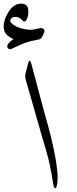

<svg xmlns="http://www.w3.org/2000/svg" viewBox="-167 -1027 421 1048"><path d="M-14.6 -677.7Q-6.3 -712.9 3.9 -679.7Q3.9 -679.7 71.3 -426.8Q169.4 -89.8 141.1 -6.8Q137.2 4.4 131.6 -1.2Q126 -6.8 124.5 -17.6Q106 -135.7 84.5 -206.5Q63 -277.3 29.3 -397L-26.9 -592.8Q-31.7 -609.4 -27.3 -626.5ZM47.9 -812.5Q-4.4 -801.8 -25.6 -794.7Q-46.9 -787.6 -104 -760.3Q-116.2 -754.9 -123.5 -763.7Q-139.2 -781.7 -93.3 -813.5Q-133.8 -832 -142.1 -855.5Q-157.2 -896 -125.5 -953.6Q-93.8 -1010.7 -45.9 -1006.8Q-15.1 -1004.4 -12.7 -972.9Q-10.3 -941.4 -21.2 -920.9Q-32.2 -900.4 -45.4 -916.5Q-58.6 -932.6 -78.6 -934.6Q-98.6 -936.5 -107.7 -923.3Q-116.7 -910.2 -101.1 -897.5Q-62.5 -866.2 2 -864.3Q12.2 -864.3 31.7 -869.1Q51.3 -874 59.3 -873.8Q67.4 -873.5 72.3 -867.4Q77.1 -861.3 75.7 -856Q63.5 -815.9 47.9 -812.5Z"/></svg>

Font: Amiri
Style: Slanted
Weight: 400
Italic angle: 9°
Designer: Khaled Hosny
Version: Version 000.107